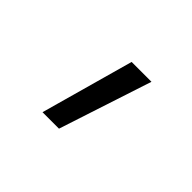

<svg xmlns="http://www.w3.org/2000/svg" viewBox="-72 -929 643 643"><g transform="rotate(45 250.0 -607.0)"><path d="M161 -442 253 -772H347L239 -442Z"/></g></svg>

Font: Iosevka Term Curly
Style: Regular
Weight: 400
Designer: Belleve Invis
Foundry: Belleve Invis
Version: Version 32.3.0